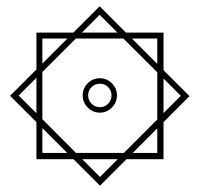

<svg xmlns="http://www.w3.org/2000/svg" viewBox="-20 -465 626 602"><path d="M293.5 117.2 210.4 34.2H94.2V-82L11.7 -164.6L94.2 -247.1V-362.8H210L292.5 -445.3L375 -362.8H492.7V-245.1L574.2 -163.6L492.7 -82V34.2H376.5ZM218.3 14.6H368.2L473.1 -90.3V-238.3L366.7 -344.2H217.8L112.8 -239.3V-91.3ZM293 -111.8Q271 -111.8 255.1 -127.7Q239.3 -143.6 239.3 -166Q239.3 -188 255.1 -203.9Q271 -219.7 293 -219.7Q314.9 -219.7 330.8 -203.9Q346.7 -188 346.7 -166Q346.7 -143.6 330.8 -127.7Q314.9 -111.8 293 -111.8ZM293 -128.9Q308.6 -128.9 319.1 -139.9Q329.6 -150.9 329.6 -166Q329.6 -181.2 319.1 -191.9Q308.6 -202.6 293 -202.6Q277.8 -202.6 267.1 -191.9Q256.3 -181.2 256.3 -166Q256.3 -150.9 267.1 -139.9Q277.8 -128.9 293 -128.9ZM393.6 -344.2 473.1 -264.6V-344.2ZM236.8 -362.8H348.1L292.5 -418.5ZM94.2 -109.9V-221.2L38.6 -165.5ZM112.8 -265.6 191.4 -344.2H112.8ZM293.5 89.8 349.1 34.2H237.8ZM112.8 14.6H190.9L112.8 -63.5ZM473.1 -62.5 396 14.6H473.1ZM492.7 -218.8V-110.4L546.9 -164.6Z"/></svg>

Font: Cascadia Mono SemiLight
Style: Regular
Weight: 350
Monospace: yes
Designer: Aaron Bell
Foundry: Saja Typeworks
Version: Version 2404.023; ttfautohint (v1.8.4)